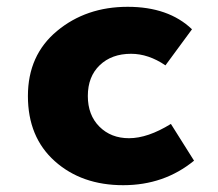

<svg xmlns="http://www.w3.org/2000/svg" viewBox="-20 -532 640 564"><path d="M342 12Q220 12 141 -58.5Q62 -129 62 -250Q62 -370 147.5 -441Q233 -512 355 -512Q475 -512 544 -446L466 -340Q416 -374 365 -374Q308 -374 273 -340.5Q238 -307 238 -250Q238 -194 272 -160Q306 -126 359 -126Q414 -126 482 -168L550 -60Q462 12 342 12Z"/></svg>

Font: TypoPRO Source Code Pro
Style: Regular
Weight: 900
Monospace: yes
Designer: Paul D. Hunt, Teo Tuominen
Foundry: Adobe Systems Incorporated
Version: Version 2.010;PS 1.0;hotconv 1.0.84;makeotf.lib2.5.63406